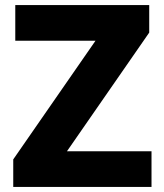

<svg xmlns="http://www.w3.org/2000/svg" viewBox="-20 -734 643 754"><path d="M32 0V-108L355 -574H40V-714H566V-606L243 -140H575V0Z"/></svg>

Font: Noto Sans Georgian ExtraBold
Style: Regular
Weight: 800
Designer: Monotype Design Team, Akaki Razmadze
Foundry: Google LLC
Version: Version 2.005; ttfautohint (v1.8.4.7-5d5b)